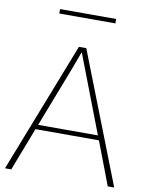

<svg xmlns="http://www.w3.org/2000/svg" viewBox="-94 -934 771 1001"><g transform="rotate(10 291.5 -433.5)"><path d="M133.8 -252.9H450.2L331.1 -563.5Q324.2 -582 311 -615.7Q297.9 -649.4 293 -663.1H291Q261.7 -585 253.9 -563.5ZM2.9 0 272.5 -690.4H311.5L581.1 0H546.9L460 -228.5H124L36.1 0ZM141.6 -843.8V-867.2H438.5V-843.8Z"/></g></svg>

Font: Gothic A1 Thin
Style: Regular
Weight: 250
Designer: HanYang I&C Co.,Ltd.
Foundry: HanYang I&C Co.,Ltd.
Version: Version 2.50